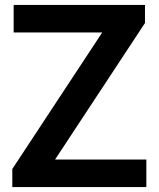

<svg xmlns="http://www.w3.org/2000/svg" viewBox="-20 -760 644 780"><path d="M30 0V-73.5L413 -655L416 -628H35.5V-740H569V-666.5L186 -85L183 -112H574.5V0Z"/></svg>

Font: Encode Sans SC SemiBold
Style: Regular
Weight: 600
Version: Version 3.002